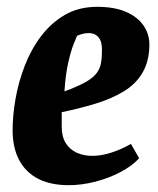

<svg xmlns="http://www.w3.org/2000/svg" viewBox="-20 -533 463 563"><path d="M182 10Q128 10 91.5 -9Q55 -28 36 -64Q17 -100 17 -151Q17 -194 25.5 -243Q34 -292 52.5 -340Q71 -388 100.5 -427Q130 -466 170.5 -489.5Q211 -513 265 -513Q316 -513 350 -498Q384 -483 401 -458Q418 -433 418 -403Q418 -354 398 -320Q378 -286 342 -264.5Q306 -243 260 -229Q214 -215 161 -204V-162Q161 -132 173 -113Q185 -94 205.5 -85Q226 -76 251 -76Q277 -76 306.5 -85.5Q336 -95 364 -111L388 -69Q367 -46 332.5 -28Q298 -10 258.5 0Q219 10 182 10ZM169 -265Q207 -279 229.5 -291.5Q252 -304 262.5 -317.5Q273 -331 276 -347.5Q279 -364 279 -386Q279 -407 273 -417.5Q267 -428 258.5 -432Q250 -436 240 -436Q229 -436 219.5 -433Q210 -430 206 -428Q204 -424 196 -404Q188 -384 180 -349Q172 -314 169 -265Z"/></svg>

Font: Faustina ExtraBold
Style: Italic
Weight: 800
Italic angle: -8°
Designer: Alfonso Garcia
Foundry: http://www.omnibus-type.com
Version: Version 1.200